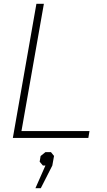

<svg xmlns="http://www.w3.org/2000/svg" viewBox="-20 -720 560 1002"><path d="M170 -700H209L92 -36H447L441 0H47ZM217 144H204L187 124L192 94L217 74H246L262 94L253 144L193 262H165Z"/></svg>

Font: Chakra Petch ExtraLight
Style: Italic
Weight: 275
Italic angle: -10°
Designer: Katatrad Aksorn Co.,Ltd.
Foundry: Cadson Demak Co.,Ltd.
Version: Version 1.000; ttfautohint (v1.6)